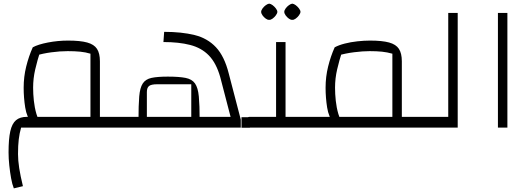

<svg xmlns="http://www.w3.org/2000/svg" viewBox="-20 -701 2918 1055"><path d="M529 0V-59H640V0ZM56 334Q47 312 41 278.5Q35 245 31 207.5Q27 170 27 137Q27 63 36.5 20.5Q46 -22 68 -40.5Q90 -59 128 -59H477V-406Q451 -414 421 -417Q391 -420 352 -420Q309 -420 261.5 -413.5Q214 -407 179 -396L160 -441Q189 -457 243.5 -467.5Q298 -478 354 -478Q421 -478 459 -467.5Q497 -457 513 -432.5Q529 -408 529 -364V0H96Q87 31 83 65Q79 99 79 145Q79 180 85.5 222.5Q92 265 106 322ZM154 -26Q127 -57 118.5 -110.5Q110 -164 110 -219Q110 -279 124 -335.5Q138 -392 160 -441L202 -422Q185 -369 173.5 -319.5Q162 -270 162 -219Q162 -185 166 -147.5Q170 -110 180 -75.5Q190 -41 210 -16ZM640 0V-59Q653 -59 656.5 -51Q660 -43 660 -29Q660 -16 656.5 -8Q653 0 640 0Z M1307 1V-57H1353V1ZM640 0V-59H1247L1190 -278Q1168 -355 1127.5 -396.5Q1087 -438 1025 -454Q963 -470 878 -470L882 -526Q978 -526 1049 -508.5Q1120 -491 1166.5 -441.5Q1213 -392 1237 -297L1303 -44V0ZM787 -42H1031V-238H844Q811 -238 799 -228.5Q787 -219 787 -195ZM741 -42Q741 -123 745 -171Q749 -219 764.5 -242.5Q780 -266 812.5 -273Q845 -280 902 -280Q964 -280 999.5 -273Q1035 -266 1051.5 -242.5Q1068 -219 1072.5 -171Q1077 -123 1077 -42ZM640 0Q627 0 623.5 -8Q620 -16 620 -29Q620 -43 623.5 -51Q627 -59 640 -59ZM1353 0V-59Q1366 -59 1369.5 -51Q1373 -43 1373 -29Q1373 -16 1369.5 -8Q1366 0 1353 0Z M1549 0V-59H1659V0ZM1353 0V-59H1529L1497 -26V-470H1549V0ZM1353 0Q1340 0 1336.5 -8Q1333 -16 1333 -29Q1333 -43 1336.5 -51Q1340 -59 1353 -59ZM1659 0V-59Q1672 -59 1675.5 -51Q1679 -43 1679 -29Q1679 -16 1675.5 -8Q1672 0 1659 0ZM1459 -592Q1451 -591 1440.5 -598.5Q1430 -606 1422.5 -616.5Q1415 -627 1415 -636Q1415 -644 1422.5 -654.5Q1430 -665 1440.5 -672.5Q1451 -680 1459 -681Q1468 -680 1478 -672.5Q1488 -665 1496 -654.5Q1504 -644 1504 -636Q1504 -628 1496 -617Q1488 -606 1477.5 -598.5Q1467 -591 1459 -592ZM1586 -592Q1578 -591 1567.5 -598.5Q1557 -606 1549.5 -616.5Q1542 -627 1542 -636Q1542 -644 1549.5 -654.5Q1557 -665 1567.5 -672.5Q1578 -680 1586 -681Q1595 -680 1605 -672.5Q1615 -665 1623 -654.5Q1631 -644 1631 -636Q1631 -628 1623 -617Q1615 -606 1604.5 -598.5Q1594 -591 1586 -592Z M2188 0V-59H2299V0ZM1659 0V-59H2136V-406Q2108 -414 2079 -417Q2050 -420 2011 -420Q1974 -420 1926 -414Q1878 -408 1838 -396L1819 -441Q1841 -453 1874 -461.5Q1907 -470 1944 -474Q1981 -478 2013 -478Q2080 -478 2118 -467.5Q2156 -457 2172 -432.5Q2188 -408 2188 -364V0ZM1813 -26Q1786 -57 1777.5 -110.5Q1769 -164 1769 -219Q1769 -279 1783 -335.5Q1797 -392 1819 -441L1861 -422Q1844 -369 1832.5 -319.5Q1821 -270 1821 -219Q1821 -185 1825 -147.5Q1829 -110 1839 -75.5Q1849 -41 1869 -16ZM1659 0Q1646 0 1642.5 -8Q1639 -16 1639 -29Q1639 -43 1642.5 -51Q1646 -59 1659 -59ZM2299 0V-59Q2312 -59 2315.5 -51Q2319 -43 2319 -29Q2319 -16 2315.5 -8Q2312 0 2299 0Z M2299 0V-59H2443V-630H2495V0ZM2299 0Q2286 0 2282.5 -8Q2279 -16 2279 -29Q2279 -43 2282.5 -51Q2286 -59 2299 -59Z M2716 0V-630H2768V0Z"/></svg>

Font: Changa ExtraLight ExtraLight
Style: Regular
Weight: 250
Version: Version 3.002; ttfautohint (v1.8.2)